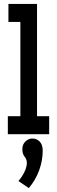

<svg xmlns="http://www.w3.org/2000/svg" viewBox="-20 -685 290 980"><path d="M20 0V-92H84V-573H23V-665H169V-92H231V0ZM127 275 74 239Q93 217 105 192Q117 167 117 146Q117 128 105.5 114.5Q94 101 94 76Q94 52 110 37Q126 22 145 22Q167 22 182.5 37.5Q198 53 198 84Q198 134 180 184Q162 234 127 275Z"/></svg>

Font: Inconsolata UltraCondensed Black
Style: Regular
Weight: 900
Width: 1
Monospace: yes
Designer: Raph Levien, Cyreal, Brenton Simpson
Foundry: Raph Levien, Cyreal, Google
Version: Version 3.001; ttfautohint (v1.8.2.53-6de2)